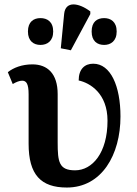

<svg xmlns="http://www.w3.org/2000/svg" viewBox="-20 -829 615 859"><path d="M297 -604 384 -766V-778C332 -817 273 -826 267 -767L252 -613ZM161 -628C191 -628 218 -645 218 -688C218 -732 191 -748 161 -748C131 -748 105 -732 105 -688C105 -645 131 -628 161 -628ZM446 -628C475 -628 502 -645 502 -688C502 -732 475 -748 446 -748C415 -748 390 -732 390 -688C390 -645 415 -628 446 -628ZM279 10C435 10 519 -136 519 -308C519 -444 475 -544 397 -544C359 -544 332 -520 332 -469C383 -458 461 -411 461 -289C461 -145 393 -67 316 -67C244 -67 238 -104 238 -192V-408C238 -500 192 -541 125 -541C78 -541 40 -526 15 -506L37 -453C52 -462 67 -468 79 -468C98 -468 108 -454 108 -407V-186C108 -47 163 10 279 10Z"/></svg>

Font: Noto Serif SemiBold
Style: Regular
Weight: 600
Designer: Monotype Design Team
Foundry: Monotype Imaging Inc.
Version: Version 2.013